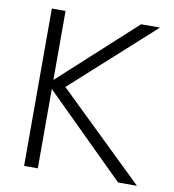

<svg xmlns="http://www.w3.org/2000/svg" viewBox="-79 -770 764 841"><g transform="rotate(10 302.5 -350.0)"><path d="M84 0V-700H145V-393L481 -700H565L202 -372L586 0H502L145 -353V0Z"/></g></svg>

Font: Zen Kaku Gothic New
Style: Regular
Weight: 400
Designer: Yoshimichi Ohira
Foundry: Positype
Version: Version 1.001